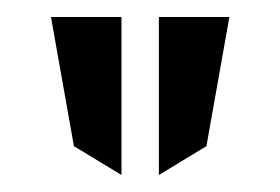

<svg xmlns="http://www.w3.org/2000/svg" viewBox="-20 -797 330 226"><path d="M67 -625 40 -777H123V-591ZM223 -625 167 -591V-777H250Z"/></svg>

Font: Charger Pro
Style: Lit
Weight: 300
Designer: Jasper
Foundry: Cannot Into Space Fonts
Version: Version 1.09